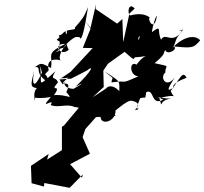

<svg xmlns="http://www.w3.org/2000/svg" viewBox="-20 -806 977 918"><path d="M389 -704 413 -669 376 -577 423 -576 317 -462 263 -426 320 -430 396 -469C429 -496 424 -472 342 -392C388 -417 373 -404 331 -381C255 -386 309 -447 281 -402C242 -449 290 -423 309 -437C237 -376 337 -441 297 -366C335 -321 304 -357 238 -351C281 -412 211 -358 257 -412C247 -444 216 -417 245 -465C142 -375 190 -409 169 -495C196 -428 171 -428 213 -470C197 -529 253 -524 269 -517C250 -547 312 -626 355 -633C320 -651 294 -656 251 -616C294 -581 313 -638 361 -628C369 -601 385 -667 401 -772C381 -722 371 -712 338 -674C346 -657 300 -674 276 -642C245 -628 277 -658 261 -562C231 -553 234 -545 271 -575C327 -580 279 -665 300 -659C300 -611 292 -597 309 -568C266 -531 229 -600 292 -596C195 -548 234 -547 224 -481C175 -506 179 -507 147 -485C186 -489 134 -454 218 -409C194 -473 194 -433 187 -474C156 -399 128 -371 142 -465C130 -407 121 -391 153 -385C170 -389 132 -383 148 -323C135 -353 138 -328 223 -342C159 -270 248 -345 222 -304C259 -288 297 -312 335 -295L357 -291L286 -206L276 -200V-88L205 -43L213 -70L128 -13L131 70L190 86L192 69L313 92L376 28L372 44L315 -21L410 -71L375 -150L388 -189L439 -246L534 -252C502 -278 504 -232 461 -256C454 -199 539 -225 532 -281C510 -253 586 -332 611 -324C682 -309 595 -266 639 -283C656 -307 615 -251 650 -336C678 -347 673 -323 679 -365C719 -385 700 -296 761 -330C706 -355 724 -337 797 -334C731 -327 762 -274 742 -336C831 -364 815 -324 796 -371C839 -426 853 -473 872 -434C794 -407 804 -380 817 -392C758 -351 796 -402 826 -453C783 -371 738 -432 771 -460C767 -496 806 -485 719 -504C774 -549 760 -552 770 -567C780 -535 848 -582 799 -585C895 -576 904 -573 937 -613C917 -639 859 -639 796 -568C828 -597 806 -613 853 -659C803 -664 845 -656 855 -666C805 -584 771 -657 750 -616C729 -661 757 -689 707 -653C703 -646 719 -722 730 -731C725 -679 699 -678 692 -719C709 -713 677 -753 603 -732C586 -742 595 -799 624 -765L599 -742L569 -604L565 -715L540 -693L437 -763L439 -786L413 -673ZM476 -390 474 -468 496 -501 553 -542 636 -600 658 -692C591 -597 666 -619 645 -657C654 -600 644 -622 552 -580C631 -508 616 -523 625 -532C718 -536 679 -562 633 -497C597 -518 598 -443 642 -441C545 -399 603 -425 513 -412C516 -446 534 -418 480 -465C552 -415 553 -428 550 -364C572 -349 517 -420 486 -382L423 -341Z"/></svg>

Font: Hussar Lance
Style: Italic
Weight: 700
Foundry: Cannot Into Space Fonts, PlusOne Fonts
Version: Version 2.27